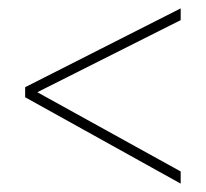

<svg xmlns="http://www.w3.org/2000/svg" viewBox="-20 -633 491 458"><path d="M411 -195V-224L69 -413L411 -585V-613L40 -425V-401Z"/></svg>

Font: Noto Sans Tamil UI Condensed Thin
Style: Regular
Weight: 100
Width: 3
Designer: Jelle Bosma - Monotype Design Team
Foundry: Monotype Imaging Inc.
Version: Version 2.004